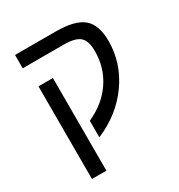

<svg xmlns="http://www.w3.org/2000/svg" viewBox="-184 -724 968 1036"><g transform="rotate(-30 300.0 -205.5)"><path d="M176.8 -389.2V188H86.9V-389.2ZM62 -599.1H314.9Q435.5 -599.1 486.3 -555.9Q537.1 -512.7 537.1 -413.1Q537.1 -275.4 455.3 -160.4Q373.5 -45.4 233.9 13.2V-89.8Q335.9 -135.7 390.9 -217.5Q445.8 -299.3 445.8 -400.9Q445.8 -466.3 417.2 -491.2Q388.7 -516.1 318.8 -516.1H62Z"/></g></svg>

Font: Cousine
Style: Regular
Weight: 400
Monospace: yes
Designer: Steve Matteson
Foundry: Monotype Imaging Inc.
Version: Version 1.21